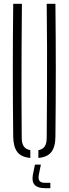

<svg xmlns="http://www.w3.org/2000/svg" viewBox="-20 -820 358 1003"><path d="M49 -106Q47 -279.5 47 -453Q47 -626.5 49 -800H94.5Q93.5 -684.5 92.8 -567.2Q92 -450 92.2 -333.2Q92.5 -216.5 93.5 -100.5Q93.5 -71 104.2 -55.5Q115 -40 138.5 -35.5V5Q91.5 1 70.8 -25.5Q50 -52 49 -106ZM180.5 5V-35.5Q203.5 -40 213.8 -55.5Q224 -71 224 -100.5Q225 -216.5 225.5 -333.2Q226 -450 225.8 -567.2Q225.5 -684.5 224 -800H269.5Q271.5 -626.5 271.5 -453Q271.5 -279.5 269.5 -106Q269 -52 248 -25.5Q227 1 180.5 5ZM243 163H214.5Q177 163 161.2 145.8Q145.5 128.5 151.5 94.5L162.5 40H193.5L182.5 94.5Q179 115 186.5 125Q194 135 214.5 135H243Z"/></svg>

Font: Big Shoulders Stencil Display Thin Light
Style: Regular
Weight: 300
Version: Version 2.001